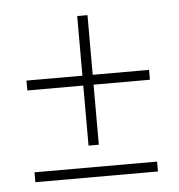

<svg xmlns="http://www.w3.org/2000/svg" viewBox="-38 -550 434 465"><g transform="rotate(-5 179.0 -317.0)"><path d="M30 -368H166V-513H191V-368H328V-344H191V-198H166V-344H30ZM328 -145V-121H30V-145Z"/></g></svg>

Font: Moniqa Extra Bold Narrow Heading
Style: Regular
Weight: 800
Width: 4
Designer: Rajesh Rajput
Foundry: Rajesh Rajput
Version: Version 1.000;December 15, 2022;FontCreator 14.0.0.2794 32-b